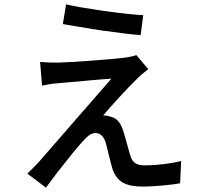

<svg xmlns="http://www.w3.org/2000/svg" viewBox="-20 -818 940 886"><path d="M641 -748C598 -750 536 -757 472 -766L462 -767L451 -769C443 -770 436 -771 429 -772L418 -774C369 -781 322 -789 285 -798L270 -707C304 -701 343 -694 384 -688L395 -686C396 -686 398 -685 400 -685L411 -683C412 -683 414 -683 416 -683L427 -681C437 -679 448 -678 459 -676L469 -675C529 -666 587 -659 629 -656L641 -748ZM362 -166C383 -189 399 -204 421 -204C443 -204 461 -188 470 -152C477 -126 489 -72 498 -42C519 24 563 43 641 43C688 43 773 35 811 28L816 -75C773 -64 709 -55 645 -55C604 -55 588 -73 579 -108C570 -137 559 -182 550 -210C538 -250 520 -274 488 -280C478 -284 461 -286 456 -285C483 -318 571 -415 609 -451C622 -465 644 -483 664 -499L609 -564C601 -560 579 -555 563 -553C492 -543 295 -530 247 -529C216 -529 186 -530 165 -532L174 -423C194 -427 218 -432 249 -434C277 -436 324 -441 372 -445L383 -446C424 -450 465 -453 494 -455C462 -418 411 -360 359 -300L351 -291L343 -282L339 -277L331 -268C254 -180 180 -94 158 -69C137 -47 119 -29 106 -17L192 48C208 27 225 4 242 -19L249 -28C294 -86 339 -141 362 -166Z"/></svg>

Font: Glow Sans SC Condensed Medium
Style: Regular
Weight: 600
Width: 3
Designer: Ryoko NISHIZUKA (kana, bopomofo & ideographs); Paul D. Hunt (Latin, Greek & Cyrillic); Sandoll Communications, Soo-young
Version: Version 0.93